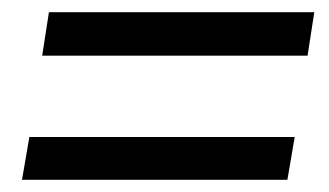

<svg xmlns="http://www.w3.org/2000/svg" viewBox="-20 -444 538 314"><path d="M49 -353 60 -424H494L483 -353ZM16 -150 28 -220H462L450 -150Z"/></svg>

Font: Nunito Sans 7pt Condensed SemiBold
Style: Italic
Weight: 600
Width: 3
Italic angle: -9°
Designer: Vernon Adams
Foundry: Vernon Adams
Version: Version 3.101;gftools[0.9.27]